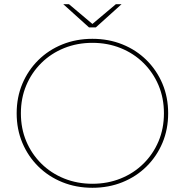

<svg xmlns="http://www.w3.org/2000/svg" viewBox="-20 -887 876 910"><path d="M418 3Q341 3 275.5 -23.5Q210 -50 161.5 -98Q113 -146 86 -210Q59 -274 59 -350Q59 -426 86 -490Q113 -554 161.5 -602Q210 -650 275.5 -676.5Q341 -703 418 -703Q495 -703 560.5 -676.5Q626 -650 674.5 -602Q723 -554 750 -490Q777 -426 777 -350Q777 -274 750 -210Q723 -146 674.5 -98Q626 -50 560.5 -23.5Q495 3 418 3ZM418 -16Q490 -16 552 -41Q614 -66 660 -111.5Q706 -157 731.5 -217.5Q757 -278 757 -350Q757 -422 731.5 -482.5Q706 -543 660 -588.5Q614 -634 552 -659Q490 -684 418 -684Q346 -684 284 -659Q222 -634 176 -588.5Q130 -543 104.5 -482.5Q79 -422 79 -350Q79 -278 104.5 -217.5Q130 -157 176 -111.5Q222 -66 284 -41Q346 -16 418 -16ZM402 -757 280 -867H307L421 -771H415L529 -867H556L434 -757Z"/></svg>

Font: Montserrat Thin
Style: Regular
Weight: 100
Designer: Julieta Ulanovsky
Foundry: Julieta Ulanovsky
Version: Version 9.000